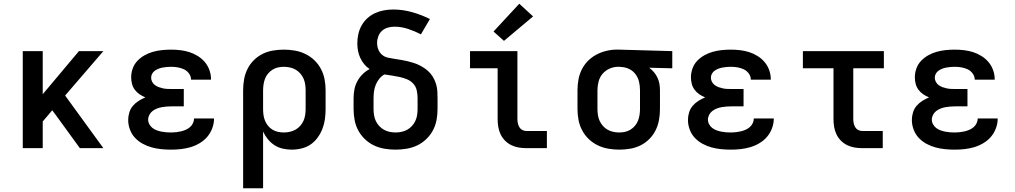

<svg xmlns="http://www.w3.org/2000/svg" viewBox="-20 -794 5440 1029"><path d="M102 0V-520H209V-289L403 -520H534L329 -282L534 0H408L278 -179L260 -203L209 -143V0Z M897 8Q871 8 845 5.5Q819 3 793.5 -4Q768 -11 745 -23.5Q722 -36 704 -55Q686 -74 676.5 -99.5Q667 -125 667 -151Q667 -171 673 -191Q679 -211 692 -226.5Q705 -242 722.5 -253Q740 -264 759 -272Q742 -279 727.5 -289Q713 -299 702.5 -313Q692 -327 687.5 -344.5Q683 -362 683 -380Q683 -404 691.5 -427.5Q700 -451 717 -468.5Q734 -486 755.5 -498Q777 -510 800.5 -516.5Q824 -523 848.5 -525.5Q873 -528 897 -528Q922 -528 947 -525Q972 -522 995.5 -514.5Q1019 -507 1040.5 -493.5Q1062 -480 1078 -461Q1094 -442 1102.5 -418Q1111 -394 1111 -369Q1111 -369 1111 -368Q1111 -367 1111 -367H1004Q1004 -367 1004 -367Q1004 -367 1004 -367Q1004 -385 993 -400Q982 -415 966 -422.5Q950 -430 932.5 -433Q915 -436 897 -436Q886 -436 874.5 -435Q863 -434 852 -432Q841 -430 830.5 -426Q820 -422 810.5 -415.5Q801 -409 795.5 -399Q790 -389 790 -378Q790 -378 790 -378Q790 -378 790 -378Q790 -366 795.5 -355.5Q801 -345 810.5 -338Q820 -331 831 -327Q842 -323 853.5 -320.5Q865 -318 876.5 -317.5Q888 -317 900 -317H965V-224H900Q887 -224 873.5 -223Q860 -222 846.5 -219.5Q833 -217 820.5 -212Q808 -207 797.5 -199Q787 -191 780.5 -178.5Q774 -166 774 -153Q774 -140 780.5 -128Q787 -116 797.5 -108Q808 -100 820.5 -95.5Q833 -91 845.5 -88.5Q858 -86 871 -85Q884 -84 897 -84Q911 -84 924 -85.5Q937 -87 950 -90Q963 -93 975.5 -98.5Q988 -104 998 -112.5Q1008 -121 1014 -133.5Q1020 -146 1020 -159H1127Q1127 -159 1127 -158.5Q1127 -158 1127 -158Q1127 -132 1117.5 -106.5Q1108 -81 1091 -61Q1074 -41 1050.5 -27Q1027 -13 1002 -5.5Q977 2 950.5 5Q924 8 897 8Z M1283 215V-310Q1283 -339 1288 -368Q1293 -397 1306 -423.5Q1319 -450 1340 -471Q1361 -492 1387 -505Q1413 -518 1442.5 -523Q1472 -528 1501 -528Q1530 -528 1559.5 -523Q1589 -518 1616 -505Q1643 -492 1664.5 -471.5Q1686 -451 1700 -424.5Q1714 -398 1719.5 -369Q1725 -340 1725 -310V-210Q1725 -183 1721.5 -156.5Q1718 -130 1708.5 -105Q1699 -80 1683 -57.5Q1667 -35 1645 -20Q1623 -5 1596.5 1.5Q1570 8 1543 8Q1519 8 1495 2.5Q1471 -3 1451 -16Q1431 -29 1415.5 -48Q1400 -67 1390 -89V215ZM1501 -84Q1517 -84 1533 -87.5Q1549 -91 1563.5 -99Q1578 -107 1589 -119.5Q1600 -132 1606.5 -146.5Q1613 -161 1615.5 -177.5Q1618 -194 1618 -210V-310Q1618 -326 1615.5 -342.5Q1613 -359 1606.5 -373.5Q1600 -388 1589 -400.5Q1578 -413 1564 -421Q1550 -429 1533.5 -432.5Q1517 -436 1501 -436Q1485 -436 1469.5 -432.5Q1454 -429 1440.5 -420.5Q1427 -412 1416.5 -399.5Q1406 -387 1400.5 -372.5Q1395 -358 1392.5 -342Q1390 -326 1390 -310V-210Q1390 -194 1392 -178.5Q1394 -163 1400 -148Q1406 -133 1416 -120.5Q1426 -108 1439.5 -99.5Q1453 -91 1469 -87.5Q1485 -84 1501 -84Z M2100 8Q2070 8 2040.5 3Q2011 -2 1984.5 -14.5Q1958 -27 1936 -48Q1914 -69 1900 -95Q1886 -121 1880.5 -150.5Q1875 -180 1875 -210V-268Q1875 -292 1879.5 -315Q1884 -338 1895 -358.5Q1906 -379 1923 -396Q1940 -413 1961 -424Q1944 -435 1931.5 -450.5Q1919 -466 1910.5 -484.5Q1902 -503 1898.5 -522.5Q1895 -542 1895 -562Q1895 -587 1900.5 -611.5Q1906 -636 1918 -657.5Q1930 -679 1948.5 -696Q1967 -713 1990 -723.5Q2013 -734 2037.5 -738.5Q2062 -743 2087 -743Q2138 -743 2188 -729Q2238 -715 2284 -692L2236 -610Q2203 -627 2167 -639Q2131 -651 2094 -651Q2076 -651 2058.5 -646Q2041 -641 2027.5 -629Q2014 -617 2007.5 -599.5Q2001 -582 2001 -564Q2001 -546 2007.5 -529Q2014 -512 2027.5 -500.5Q2041 -489 2059 -485Q2077 -481 2094.5 -478.5Q2112 -476 2129.5 -473Q2147 -470 2164 -466Q2181 -462 2198 -456.5Q2215 -451 2230.5 -443Q2246 -435 2260.5 -424.5Q2275 -414 2286.5 -400.5Q2298 -387 2306 -371Q2314 -355 2318.5 -338Q2323 -321 2324 -303.5Q2325 -286 2325 -268V-210Q2325 -180 2319.5 -150.5Q2314 -121 2300 -95Q2286 -69 2264 -48Q2242 -27 2215.5 -14.5Q2189 -2 2159.5 3Q2130 8 2100 8ZM2100 -84Q2116 -84 2132.5 -87.5Q2149 -91 2163 -99Q2177 -107 2188 -119Q2199 -131 2206 -146Q2213 -161 2215.5 -177.5Q2218 -194 2218 -210V-268Q2218 -289 2213.5 -309.5Q2209 -330 2195 -345.5Q2181 -361 2161.5 -369Q2142 -377 2121.5 -381.5Q2101 -386 2080.5 -389Q2060 -392 2040 -395Q2024 -386 2012.5 -371.5Q2001 -357 1994 -340Q1987 -323 1984.5 -304.5Q1982 -286 1982 -268V-210Q1982 -194 1984.5 -177.5Q1987 -161 1994 -146Q2001 -131 2012 -119Q2023 -107 2037 -99Q2051 -91 2067.5 -87.5Q2084 -84 2100 -84Z M2801 0Q2780 0 2759.5 -3.5Q2739 -7 2720.5 -16Q2702 -25 2687 -40Q2672 -55 2663 -74Q2654 -93 2650.5 -113.5Q2647 -134 2647 -155V-428H2499V-520H2753V-155Q2753 -144 2755.5 -132.5Q2758 -121 2764 -111.5Q2770 -102 2780 -97Q2790 -92 2801 -92H2911V0ZM2681 -575 2625 -625 2763 -774 2837 -706Z M3299 8Q3270 8 3240.5 3Q3211 -2 3184 -15Q3157 -28 3135.5 -48.5Q3114 -69 3100 -95.5Q3086 -122 3080.5 -151Q3075 -180 3075 -210V-310Q3075 -338 3080 -366.5Q3085 -395 3097.5 -420.5Q3110 -446 3130 -466.5Q3150 -487 3175 -500.5Q3200 -514 3228 -521Q3256 -528 3284 -528Q3288 -528 3292 -528Q3296 -528 3300 -528L3583 -520V-428L3459 -431Q3473 -421 3484.5 -407.5Q3496 -394 3503.5 -378Q3511 -362 3514 -345Q3517 -328 3517 -310V-210Q3517 -181 3512 -152Q3507 -123 3494 -96.5Q3481 -70 3460 -49Q3439 -28 3413 -15Q3387 -2 3357.5 3Q3328 8 3299 8ZM3299 -84Q3315 -84 3330.5 -87.5Q3346 -91 3359.5 -99.5Q3373 -108 3383.5 -120.5Q3394 -133 3399.5 -147.5Q3405 -162 3407.5 -178Q3410 -194 3410 -210V-310Q3410 -333 3405 -355Q3400 -377 3386.5 -395.5Q3373 -414 3352.5 -424Q3332 -434 3309 -435L3300 -436Q3298 -436 3296 -436Q3294 -436 3292 -436Q3269 -436 3246.5 -426Q3224 -416 3209 -398Q3194 -380 3188 -357Q3182 -334 3182 -310V-210Q3182 -194 3184.5 -177.5Q3187 -161 3193.5 -146.5Q3200 -132 3211 -119.5Q3222 -107 3236 -99Q3250 -91 3266.5 -87.5Q3283 -84 3299 -84Z M3897 8Q3871 8 3845 5.5Q3819 3 3793.5 -4Q3768 -11 3745 -23.5Q3722 -36 3704 -55Q3686 -74 3676.5 -99.5Q3667 -125 3667 -151Q3667 -171 3673 -191Q3679 -211 3692 -226.5Q3705 -242 3722.5 -253Q3740 -264 3759 -272Q3742 -279 3727.5 -289Q3713 -299 3702.5 -313Q3692 -327 3687.5 -344.5Q3683 -362 3683 -380Q3683 -404 3691.5 -427.5Q3700 -451 3717 -468.5Q3734 -486 3755.5 -498Q3777 -510 3800.5 -516.5Q3824 -523 3848.5 -525.5Q3873 -528 3897 -528Q3922 -528 3947 -525Q3972 -522 3995.5 -514.5Q4019 -507 4040.5 -493.5Q4062 -480 4078 -461Q4094 -442 4102.5 -418Q4111 -394 4111 -369Q4111 -369 4111 -368Q4111 -367 4111 -367H4004Q4004 -367 4004 -367Q4004 -367 4004 -367Q4004 -385 3993 -400Q3982 -415 3966 -422.5Q3950 -430 3932.5 -433Q3915 -436 3897 -436Q3886 -436 3874.5 -435Q3863 -434 3852 -432Q3841 -430 3830.5 -426Q3820 -422 3810.5 -415.5Q3801 -409 3795.5 -399Q3790 -389 3790 -378Q3790 -378 3790 -378Q3790 -378 3790 -378Q3790 -366 3795.5 -355.5Q3801 -345 3810.5 -338Q3820 -331 3831 -327Q3842 -323 3853.5 -320.5Q3865 -318 3876.5 -317.5Q3888 -317 3900 -317H3965V-224H3900Q3887 -224 3873.5 -223Q3860 -222 3846.5 -219.5Q3833 -217 3820.5 -212Q3808 -207 3797.5 -199Q3787 -191 3780.5 -178.5Q3774 -166 3774 -153Q3774 -140 3780.5 -128Q3787 -116 3797.5 -108Q3808 -100 3820.5 -95.5Q3833 -91 3845.5 -88.5Q3858 -86 3871 -85Q3884 -84 3897 -84Q3911 -84 3924 -85.5Q3937 -87 3950 -90Q3963 -93 3975.5 -98.5Q3988 -104 3998 -112.5Q4008 -121 4014 -133.5Q4020 -146 4020 -159H4127Q4127 -159 4127 -158.5Q4127 -158 4127 -158Q4127 -132 4117.5 -106.5Q4108 -81 4091 -61Q4074 -41 4050.5 -27Q4027 -13 4002 -5.5Q3977 2 3950.5 5Q3924 8 3897 8Z M4601 0Q4580 0 4559.5 -3.5Q4539 -7 4520.5 -16Q4502 -25 4487 -40Q4472 -55 4463 -74Q4454 -93 4450.5 -113.5Q4447 -134 4447 -155V-428H4283V-520H4717V-428H4553V-155Q4553 -144 4555.5 -132.5Q4558 -121 4564 -111.5Q4570 -102 4580 -97Q4590 -92 4601 -92H4711V0Z M5097 8Q5071 8 5045 5.5Q5019 3 4993.5 -4Q4968 -11 4945 -23.5Q4922 -36 4904 -55Q4886 -74 4876.5 -99.5Q4867 -125 4867 -151Q4867 -171 4873 -191Q4879 -211 4892 -226.5Q4905 -242 4922.5 -253Q4940 -264 4959 -272Q4942 -279 4927.5 -289Q4913 -299 4902.5 -313Q4892 -327 4887.5 -344.5Q4883 -362 4883 -380Q4883 -404 4891.5 -427.5Q4900 -451 4917 -468.5Q4934 -486 4955.5 -498Q4977 -510 5000.5 -516.5Q5024 -523 5048.5 -525.5Q5073 -528 5097 -528Q5122 -528 5147 -525Q5172 -522 5195.5 -514.5Q5219 -507 5240.5 -493.5Q5262 -480 5278 -461Q5294 -442 5302.5 -418Q5311 -394 5311 -369Q5311 -369 5311 -368Q5311 -367 5311 -367H5204Q5204 -367 5204 -367Q5204 -367 5204 -367Q5204 -385 5193 -400Q5182 -415 5166 -422.5Q5150 -430 5132.5 -433Q5115 -436 5097 -436Q5086 -436 5074.5 -435Q5063 -434 5052 -432Q5041 -430 5030.5 -426Q5020 -422 5010.5 -415.5Q5001 -409 4995.5 -399Q4990 -389 4990 -378Q4990 -378 4990 -378Q4990 -378 4990 -378Q4990 -366 4995.5 -355.5Q5001 -345 5010.5 -338Q5020 -331 5031 -327Q5042 -323 5053.5 -320.5Q5065 -318 5076.5 -317.5Q5088 -317 5100 -317H5165V-224H5100Q5087 -224 5073.5 -223Q5060 -222 5046.5 -219.5Q5033 -217 5020.5 -212Q5008 -207 4997.5 -199Q4987 -191 4980.5 -178.5Q4974 -166 4974 -153Q4974 -140 4980.5 -128Q4987 -116 4997.5 -108Q5008 -100 5020.5 -95.5Q5033 -91 5045.5 -88.5Q5058 -86 5071 -85Q5084 -84 5097 -84Q5111 -84 5124 -85.5Q5137 -87 5150 -90Q5163 -93 5175.5 -98.5Q5188 -104 5198 -112.5Q5208 -121 5214 -133.5Q5220 -146 5220 -159H5327Q5327 -159 5327 -158.5Q5327 -158 5327 -158Q5327 -132 5317.5 -106.5Q5308 -81 5291 -61Q5274 -41 5250.5 -27Q5227 -13 5202 -5.5Q5177 2 5150.5 5Q5124 8 5097 8Z"/></svg>

Font: Iosevka Custom SmBdEx
Style: Regular
Weight: 600
Width: 7
Monospace: yes
Designer: Belleve Invis
Foundry: Belleve Invis
Version: Version 11.2.4; ttfautohint (v1.8.4)